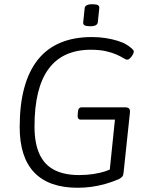

<svg xmlns="http://www.w3.org/2000/svg" viewBox="-20 -881 712 907"><path d="M347 6Q211 6 142 -66Q73 -138 73 -281Q73 -386 94.5 -465.5Q116 -545 158.5 -598.5Q201 -652 265 -679Q329 -706 414 -706Q449 -706 480 -701Q511 -696 536.5 -688Q562 -680 578 -670Q594 -660 603 -651.5Q612 -643 612 -638Q612 -633 609 -626.5Q606 -620 601.5 -614Q597 -608 591.5 -603.5Q586 -599 581 -599Q575 -599 563 -606.5Q551 -614 531 -623Q511 -632 481 -639Q451 -646 409 -646Q343 -646 293 -623.5Q243 -601 209.5 -555.5Q176 -510 159.5 -442Q143 -374 143 -284Q143 -204 166.5 -153Q190 -102 237 -78Q284 -54 353 -54Q390 -54 422 -59Q454 -64 478 -72Q502 -80 516 -89L495 -45L523 -316H361Q353 -316 349.5 -321.5Q346 -327 347 -339L348 -351Q349 -374 366 -374H571Q584 -374 589.5 -368.5Q595 -363 594 -351L564 -68Q563 -53 558 -47Q553 -41 540 -34Q509 -21 477 -12Q445 -3 412.5 1.5Q380 6 347 6ZM406 -757Q387 -757 379.5 -761.5Q372 -766 373 -775L380 -843Q381 -851 389.5 -856Q398 -861 417 -861Q436 -861 443 -856.5Q450 -852 449 -843L442 -775Q441 -767 432.5 -762Q424 -757 406 -757Z"/></svg>

Font: Asap Light
Style: Italic
Weight: 300
Italic angle: -6°
Designer: Pablo Cosgaya
Foundry: Omnibus-Type
Version: Version 3.001